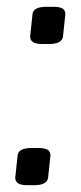

<svg xmlns="http://www.w3.org/2000/svg" viewBox="-20 -545 238 567"><path d="M135 -525Q157 -525 165 -519.5Q173 -514 173 -503L166 -437Q163 -415 124 -415H107Q85 -415 77 -421Q69 -427 69 -437L76 -503Q78 -525 118 -525ZM91 -108Q113 -108 121 -102.5Q129 -97 129 -86L122 -20Q119 2 80 2H63Q41 2 33 -4Q25 -10 25 -20L32 -86Q34 -108 74 -108Z"/></svg>

Font: Asap
Style: Italic
Weight: 400
Italic angle: -6°
Designer: Pablo Cosgaya
Foundry: Omnibus-Type
Version: Version 3.001; ttfautohint (v1.8.3)